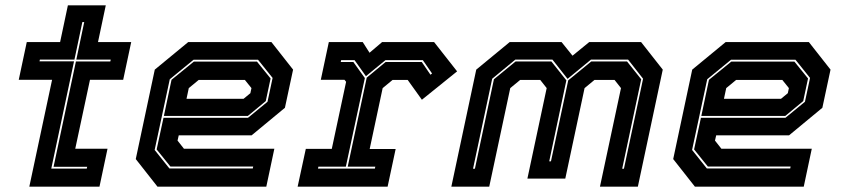

<svg xmlns="http://www.w3.org/2000/svg" viewBox="-20 -697 3141 717"><path d="M89.5 0 174.5 -399H50L80 -540H204.5L233.5 -677H375L346 -540H470L440 -399H316L261 -141.5H381.5L351.5 0ZM171.5 -67.5H304L305.5 -74H180L263.5 -467.5H392L393.5 -474.5H265L294.5 -614.5H287.5L258 -474.5H129L127.5 -468H256.5Z M993.5 -540 1074.5 -437 1044 -294.5 919.5 -191.5H647.5L643 -172L667 -141.5H1004.5L974.5 0H568L487 -103L558 -437L683 -540ZM939.5 -467 990.5 -404 972.5 -319.5 905.5 -264H592L620.5 -399L704 -467ZM943.5 -474H703L614 -401L557.5 -137L612.5 -68H924L925.5 -75H616.5L565 -139L590.5 -257H906L979 -317L998 -406ZM894.5 -398.5H722L685 -368L676.5 -328H889.5L915 -349L919 -368Z M1091.5 0 1122 -141H1219L1272.5 -391.5L1266.5 -399H1178L1208 -540H1334.5L1360 -500L1407 -540H1601L1687 -430.5L1555.5 -324.5L1502.5 -398.5H1446L1409 -368L1360.5 -140.5H1457.5L1427.5 0ZM1167.5 -67.5H1380L1381.5 -74.5H1278.5L1349.5 -407L1420 -465.5H1555L1587.5 -418L1593.5 -422.5L1559 -472.5H1419.5L1346.5 -412.5L1304 -472.5H1254L1252.5 -465.5H1299.5L1342.5 -405.5L1271.5 -74.5H1169Z M1665.5 0 1758.5 -437 1883.5 -540H2077L2118 -489L2180.5 -540H2374L2455 -437L2362 0H2220.5L2299 -368L2275 -398.5H2200L2163 -368L2091 -30H1949.5L2021.5 -368L1997.5 -398.5H1922.5L1885.5 -368L1807 0ZM1746.5 -67H1753.5L1824.5 -401L1905.5 -467.5H2039L2095 -397L2031 -94.5H2037.5L2102 -397L2188 -467.5H2321.5L2374.5 -401L2303.5 -67H2310L2381.5 -403L2325.5 -474.5H2187L2099.5 -402.5L2043 -474.5H1904.5L1818 -403Z M3000.5 -540 3081.5 -437 3051 -294.5 2926.5 -191.5H2654.5L2650 -172L2674 -141.5H3011.5L2981.5 0H2575L2494 -103L2565 -437L2690 -540ZM2946.5 -467 2997.5 -404 2979.5 -319.5 2912.5 -264H2599L2627.5 -399L2711 -467ZM2950.5 -474H2710L2621 -401L2564.5 -137L2619.5 -68H2931L2932.5 -75H2623.5L2572 -139L2597.5 -257H2913L2986 -317L3005 -406ZM2901.5 -398.5H2729L2692 -368L2683.5 -328H2896.5L2922 -349L2926 -368Z"/></svg>

Font: Tourney Thin ExtraBold
Style: Italic
Weight: 800
Italic angle: -12°
Version: Version 1.015